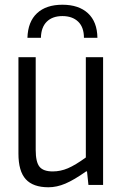

<svg xmlns="http://www.w3.org/2000/svg" viewBox="-20 -782 519 812"><path d="M96 -622Q98 -690 136.5 -726Q175 -762 244 -762Q313 -762 352 -726Q391 -690 392 -622H335Q335 -667 310.5 -690.5Q286 -714 244 -714Q202 -714 178 -690.5Q154 -667 153 -622ZM185 10Q120 10 89 -24Q58 -58 58 -132V-540H131V-148Q131 -97 147 -77Q163 -57 203 -57Q236 -57 267.5 -70.5Q299 -84 343 -116V-540H416V0H354L348 -57H344Q293 -21 256.5 -5.5Q220 10 185 10Z"/></svg>

Font: Encode Sans Compressed
Style: Regular
Weight: 400
Designer: Pablo Impallari, Andres Torresi
Foundry: Pablo Impallari, Andres Torresi
Version: Version 1.000; ttfautohint (v1.00) -l 8 -r 50 -G 200 -x 14 -